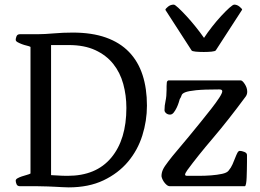

<svg xmlns="http://www.w3.org/2000/svg" viewBox="-20 -806 1124 831"><path d="M48 -24Q48 -30 56 -34.5Q64 -39 74.5 -42.5Q85 -46 96 -49Q107 -52 112 -55V-603Q107 -606 96 -608.5Q85 -611 74.5 -615Q64 -619 56 -623.5Q48 -628 48 -634Q48 -640 51.5 -649Q55 -658 67 -658H146Q172 -658 212.5 -661.5Q253 -665 295 -665Q378 -665 438.5 -643.5Q499 -622 538.5 -581Q578 -540 597 -481.5Q616 -423 616 -349Q616 -283 596 -219.5Q576 -156 534 -106Q492 -56 428 -25.5Q364 5 277 5Q262 5 249 4Q236 3 221 2.5Q206 2 187.5 1Q169 0 143 0H67Q55 0 51.5 -9Q48 -18 48 -24ZM201 -48Q210 -48 229 -46.5Q248 -45 273 -45Q396 -45 461.5 -123.5Q527 -202 527 -339Q527 -393 513.5 -442.5Q500 -492 470 -529.5Q440 -567 392.5 -589Q345 -611 278 -611H201ZM679 -44Q679 -58 685 -71.5Q691 -85 709 -108Q724 -128 747.5 -155.5Q771 -183 796.5 -214Q822 -245 848 -277Q874 -309 895 -336Q916 -363 929 -383Q942 -403 942 -411Q942 -419 929 -419Q862 -419 828.5 -415.5Q795 -412 781.5 -406.5Q768 -401 766 -393.5Q764 -386 758 -377Q757 -373 753.5 -362Q750 -351 744.5 -339.5Q739 -328 732 -319Q725 -310 716 -310Q706 -310 699 -316Q692 -322 692 -329Q692 -349 696.5 -369Q701 -389 701 -418V-433Q701 -442 702 -449Q703 -456 709 -458H1022Q1029 -458 1039.5 -442Q1050 -426 1050 -409Q1050 -398 1044 -389Q968 -286 901.5 -208Q835 -130 791 -70Q781 -56 781 -50Q781 -45 791 -45Q812 -45 840 -45Q868 -45 894 -47Q920 -49 941 -53.5Q962 -58 969 -67Q980 -80 986.5 -95Q993 -110 998 -123Q1003 -136 1007.5 -144.5Q1012 -153 1018 -153Q1026 -153 1037.5 -148.5Q1049 -144 1049 -135V-105Q1049 -90 1048.5 -72Q1048 -54 1047.5 -38Q1047 -22 1045 -11.5Q1043 -1 1040 0H716Q708 0 701 -6Q694 -12 689 -19.5Q684 -27 681.5 -34Q679 -41 679 -44ZM696 -763V-764Q696 -768 707 -777Q718 -786 732 -786Q737 -786 752 -772Q767 -758 786.5 -737Q806 -716 826.5 -690.5Q847 -665 863 -642Q878 -665 898 -690.5Q918 -716 937.5 -737Q957 -758 972.5 -772Q988 -786 994 -786Q1006 -786 1017 -777Q1028 -768 1028 -764L914 -588Q911 -584 895.5 -582.5Q880 -581 862 -581Q843 -581 827 -582.5Q811 -584 809 -588Z"/></svg>

Font: Asar
Style: Regular
Weight: 400
Designer: Eben Sorkin
Foundry: Eben Sorkin, Pria Ravichandran
Version: Version 1.003; ttfautohint (v1.3) -l 8 -r 50 -G 0 -x 0 -H 45